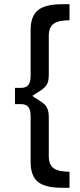

<svg xmlns="http://www.w3.org/2000/svg" viewBox="-20 -763 379 909"><path d="M156 -324 133 -309Q143 -301 156 -294Q178 -280 188.5 -271Q199 -262 205 -247Q211 -232 211 -206V-23Q211 16 233.5 33Q256 50 309 50V126H274Q194 126 159.5 98Q125 70 125 4V-212Q125 -243 114 -256.5Q103 -270 80 -270H51V-347H80Q103 -347 114 -360.5Q125 -374 125 -405V-621Q125 -686 159.5 -714.5Q194 -743 274 -743H309V-667Q256 -667 233.5 -650Q211 -633 211 -594V-410Q211 -374 199 -358Q187 -342 156 -324Z"/></svg>

Font: Gontserrat
Style: Regular
Weight: 400
Designer: Julieta Ulanovsky
Foundry: Julieta Ulanovsky
Version: Version 6.001